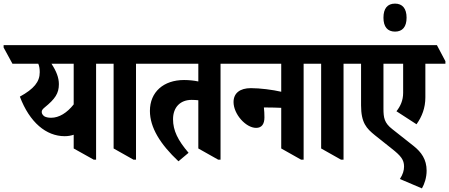

<svg xmlns="http://www.w3.org/2000/svg" viewBox="-83 -876 2486 1063"><path d="M275 -122C294 -122 310 -125 325 -130V-54L436 8H449V-523H559V-537L512 -626H-63V-613L-14 -523H129C135 -509 137 -494 137 -476C137 -423 105 -384 27 -341C81 -198 173 -122 275 -122ZM161 -233C153 -240 148 -247 148 -256C148 -265 152 -271 164 -281C222 -328 243 -359 243 -410C243 -446 229 -482 202 -523H325V-298C288 -251 244 -224 200 -224C184 -224 170 -227 161 -233Z M656 8H670V-523H780V-537L733 -626H435V-613L483 -523H546V-54Z M905 17 961 -30C902 -99 875 -153 875 -216C875 -282 915 -323 978 -323C992 -323 1004 -322 1015 -321V-54L1125 8H1138V-523H1249V-537L1201 -626H656V-613L704 -523H1015V-425C992 -430 963 -433 936 -433C823 -433 747 -367 747 -262C747 -170 804 -78 905 17Z M1335 -168C1366 -168 1381 -189 1381 -226C1381 -245 1380 -264 1378 -281C1381 -281 1383 -281 1387 -281C1421 -281 1449 -280 1474 -279V-54L1584 8H1598V-523H1708V-537L1661 -626H1125V-613L1173 -523H1474V-368C1427 -379 1357 -388 1306 -388C1245 -388 1210 -360 1210 -311C1210 -244 1278 -168 1335 -168Z M1805 8H1819V-523H1929V-537L1882 -626H1584V-613L1632 -523H1695V-54Z M2223 -188C2253 -230 2272 -278 2272 -337V-523H2383V-537L2336 -626H1805V-613L1853 -523H1916V-293C1916 -196 1946 -165 1993 -127L2086 -53C2137 -13 2154 9 2154 46C2154 67 2148 89 2131 115L2253 167C2267 143 2279 107 2279 69C2279 6 2249 -34 2208 -67L2089 -161C2045 -195 2040 -224 2040 -274V-523H2149V-362C2149 -320 2134 -288 2112 -260Z M2104 -701C2145 -701 2168 -727 2168 -778C2168 -829 2145 -856 2104 -856C2062 -856 2040 -829 2040 -778C2040 -728 2062 -701 2104 -701Z"/></svg>

Font: Noto Serif Devanagari ExtraCondensed ExtraBold
Style: Regular
Weight: 800
Width: 2
Designer: Universal Thirst, Indian Type Foundry and the Monotype Design Team
Foundry: Monotype Imaging Inc.
Version: Version 2.004